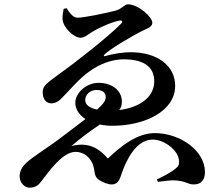

<svg xmlns="http://www.w3.org/2000/svg" viewBox="-20 -810 1040 890"><path d="M340 -728C319 -728 304 -748 289 -772L275 -769C272 -755 269 -737 270 -720C273 -682 322 -635 354 -635C374 -635 395 -656 409 -663C446 -686 508 -711 536 -715C547 -716 550 -709 542 -701C481 -638 316 -510 256 -468C191 -421 178 -410 178 -382C178 -347 197 -331 218 -331C237 -331 252 -340 268 -357C310 -400 349 -447 393 -478C445 -516 502 -535 553 -535C655 -535 695 -494 695 -433C695 -357 623 -311 533 -300C541 -310 545 -323 545 -340C544 -394 495 -426 437 -426C379 -426 329 -378 329 -334C329 -305 346 -278 376 -258L248 -161C190 -119 132 -82 106 -59C81 -37 71 -16 71 8C71 37 94 60 117 60C148 60 161 44 171 31C192 4 213 -25 235 -48C265 -80 296 -105 329 -106C360 -106 385 -92 403 -63C424 -29 411 1 434 20C455 36 481 45 498 45C520 45 533 31 542 0C564 -66 610 -163 688 -163C737 -163 792 -123 806 -83C814 -59 810 -42 800 -34C779 -14 739 7 707 22L712 33C742 29 766 26 783 26C840 27 849 45 878 45C916 45 930 20 930 -13C930 -111 816 -193 697 -193C615 -193 538 -131 480 -75C429 -134 378 -150 311 -133C352 -169 396 -201 443 -233C461 -229 480 -227 501 -227C652 -227 792 -295 792 -412C792 -503 713 -568 584 -568C552 -568 501 -560 471 -551C461 -547 458 -551 466 -559C492 -583 584 -640 650 -672C671 -681 686 -688 686 -705C686 -731 621 -790 573 -790C557 -790 547 -770 517 -761C475 -750 370 -728 340 -728ZM430 -302C393 -310 375 -325 375 -346C375 -371 397 -393 428 -393C458 -393 470 -378 470 -361C470 -344 461 -330 430 -302Z"/></svg>

Font: Noto Serif KR
Style: Bold
Weight: 700
Designer: Ryoko NISHIZUKA 西塚涼子 (kana & ideographs); Frank Grießhammer (Latin, Greek & Cyrillic); Wenlong ZHANG 张文龙 (bopomofo); San
Foundry: Adobe
Version: Version 2.001;hotconv 1.1.0;makeotfexe 2.6.0